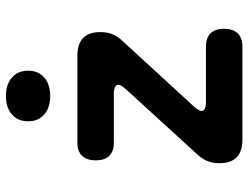

<svg xmlns="http://www.w3.org/2000/svg" viewBox="-114 -714 828 640"><g transform="rotate(-90 300.0 -394.0)"><path d="M154.9 0Q115.1 0 95.5 -19.2Q76 -38.4 76 -76.5Q76 -98.1 82.6 -115.3Q89.2 -132.5 102.7 -147.3L322.6 -388.4Q329.7 -396.5 333.6 -402.7Q337.5 -409 337.5 -413.7Q337.5 -421.1 329.4 -424.8Q321.3 -428.5 304.8 -428.5H144.1Q115 -428.5 100.2 -444.1Q85.4 -459.8 85.4 -488.9Q85.4 -518 100.2 -534Q115 -550 144.1 -550H434.1Q473.9 -550 493.5 -530.8Q513 -511.6 513 -473.5Q513 -451.9 506.4 -434.5Q499.8 -417.2 486.3 -402.7L264.9 -161.6Q257.8 -153.5 253.9 -147.1Q250 -140.7 250 -136Q250 -128.9 258.1 -125.2Q266.2 -121.5 282.4 -121.5H465.3Q494.4 -121.5 509.2 -105.9Q524 -90.2 524 -61.1Q524 -32 509.2 -16Q494.4 0 465.3 0ZM300 -640.6Q261.4 -640.6 238.5 -660.4Q215.7 -680.3 215.7 -714.1Q215.7 -748.3 238.5 -768.3Q261.4 -788.2 300 -788.2Q338.6 -788.2 361.5 -768.3Q384.3 -748.3 384.3 -714.1Q384.3 -680.3 361.5 -660.4Q338.6 -640.6 300 -640.6Z"/></g></svg>

Font: Maple Mono
Style: Regular
Weight: 400
Monospace: yes
Designer: subframe7536
Version: Version 7.300